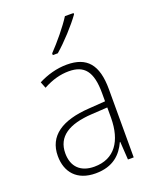

<svg xmlns="http://www.w3.org/2000/svg" viewBox="-144 -847 756 940"><g transform="rotate(-20 234.0 -377.5)"><path d="M356 -758V-765H311C282 -719 232 -659 190 -615V-606H216C263 -646 324 -713 356 -758ZM238 -539C185 -539 134 -524 89 -501L102 -468C150 -494 193 -505 236 -505C316 -505 353 -462 353 -349V-306L267 -300C125 -291 44 -238 44 -133C44 -49 93 10 190 10C282 10 327 -37 353 -94H355L361 0H391V-355C391 -484 342 -539 238 -539ZM270 -269 353 -274V-219C352 -101 302 -23 195 -23C124 -23 83 -63 83 -133C83 -220 150 -262 270 -269Z"/></g></svg>

Font: Noto Sans Thai SemCond ExtLt
Style: Regular
Weight: 200
Width: 4
Designer: Monotype Design Team
Foundry: Monotype Imaging Inc.
Version: Version 2.002